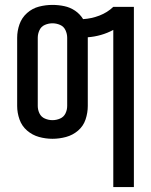

<svg xmlns="http://www.w3.org/2000/svg" viewBox="-20 -558 616 783"><path d="M442 205H526V-530H442Q418 -507 385.5 -494.5Q353 -482 319 -480Q306 -501 286 -514.5Q266 -528 242 -533Q218 -538 194 -538Q166 -538 139 -531Q112 -524 90.5 -505Q69 -486 59.5 -459Q50 -432 50 -404V-126Q50 -98 59.5 -71Q69 -44 90.5 -25.5Q112 -7 139 0.5Q166 8 194 8Q222 8 249.5 0.5Q277 -7 298.5 -25.5Q320 -44 329 -71Q338 -98 338 -126V-406Q365 -408 391.5 -415.5Q418 -423 442 -436ZM194 -68Q178 -68 163 -74.5Q148 -81 141 -95.5Q134 -110 134 -126V-404Q134 -420 141 -435Q148 -450 163 -456.5Q178 -463 194 -463Q210 -463 225 -456.5Q240 -450 247 -435Q254 -420 254 -404V-126Q254 -110 247 -95.5Q240 -81 225 -74.5Q210 -68 194 -68Z"/></svg>

Font: Iosevka SS01 Extended
Style: Regular
Weight: 400
Width: 7
Monospace: yes
Designer: Belleve Invis
Foundry: Belleve Invis
Version: Version 3.4.7; ttfautohint (v1.8.3)